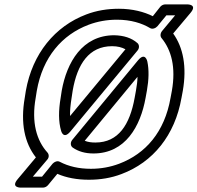

<svg xmlns="http://www.w3.org/2000/svg" viewBox="-20 -786 902 877"><path d="M718 -612C763 -557 784 -479 765 -371L759 -339C732 -184 646 -84 524 -38C484 -23 441 -15 395 -15C340 -15 293 -26 253 -47C242 -53 228 -47 220 -38L172 21H130L196 -57C205 -67 204 -81 197 -89C147 -144 123 -227 143 -339L148 -371C175 -525 263 -627 385 -673C425 -688 468 -696 514 -696C578 -696 628 -680 665 -658C676 -651 691 -657 699 -666L740 -716H780L720 -644C712 -634 711 -620 718 -612ZM771 -633 850 -727C884 -767 835 -766 835 -766H735C727 -766 718 -762 712 -755L678 -712C638 -732 585 -746 523 -746C471 -746 421 -738 374 -720C231 -666 128 -541 98 -371L93 -339C73 -224 92 -133 144 -67L61 32C27 72 75 71 75 71H176C184 71 193 67 199 60L242 8C283 26 332 35 386 35C438 35 488 27 535 9C679 -45 779 -168 809 -339L815 -371C834 -481 817 -569 771 -633ZM502 -625C356 -625 285 -501 262 -372L257 -339C247 -280 247 -230 259 -189C259 -189 269 -146 302 -186L608 -555C618 -567 616 -582 608 -589C581 -613 545 -624 502 -625ZM492 -575C517 -575 536 -570 553 -561L300 -256C299 -278 302 -308 307 -339L312 -372C333 -494 387 -575 492 -575ZM407 -85C553 -85 622 -210 645 -339L651 -372C660 -423 661 -467 653 -505C653 -505 644 -551 610 -510L310 -147C301 -136 301 -120 312 -112C338 -94 369 -85 407 -85ZM416 -135C397 -135 382 -137 367 -143L608 -435C608 -416 605 -395 601 -372L595 -339C573 -217 521 -135 416 -135Z"/></svg>

Font: Asimov
Style: WidOuIt
Weight: 500
Designer: Google
Version: Version 2.000980; 2014